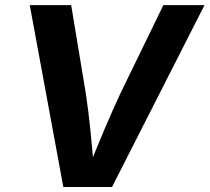

<svg xmlns="http://www.w3.org/2000/svg" viewBox="-20 -748 838 768"><path d="M233.3 0 99 -727.5H264.7L322.9 -376.6Q333.6 -306.8 341.5 -228.4Q349.4 -150.1 357.2 -55.8H325.3Q363.6 -149.4 397.2 -229Q430.8 -308.6 462.7 -376.6L633.5 -727.5H798L428.1 0Z"/></svg>

Font: Inter Variable
Style: Italic
Weight: 400
Italic angle: -9.39999°
Designer: Rasmus Andersson
Foundry: rsms
Version: Version 4.001;git-9221beed3